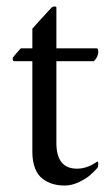

<svg xmlns="http://www.w3.org/2000/svg" viewBox="-20 -573 344 600"><path d="M156.2 -421.9H282.2Q287.1 -421.9 287.1 -411.1Q287.1 -395.5 273.4 -381.8H156.2V-126Q156.2 -45.9 220.7 -45.9Q252.9 -45.9 284.2 -68.4Q287.1 -66.9 287.1 -61.5Q287.1 -50.8 283.2 -46.9Q273.4 -36.1 261.5 -25.6Q249.5 -15.1 227.1 -4.2Q204.6 6.8 182.6 6.8Q162.6 6.8 145.5 2Q128.4 -2.9 113.3 -14.2Q98.1 -25.4 89.6 -46.9Q81.1 -68.4 81.1 -98.6V-381.8H24.4Q19.5 -381.8 19.5 -390.6Q19.5 -393.1 30.3 -405.5Q41 -418 44.9 -421.9H81.1V-483.4Q88.9 -492.7 103.5 -508.5Q118.2 -524.4 128.9 -536.1Q139.6 -547.9 140.6 -548.8Q143.1 -551.3 146.7 -552.2Q150.4 -553.2 153.3 -552.5Q156.2 -551.8 156.2 -549.8Z"/></svg>

Font: Amiri
Style: Regular
Weight: 400
Designer: Khaled Hosny
Version: Version 000.108